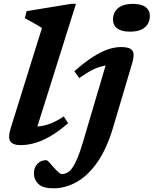

<svg xmlns="http://www.w3.org/2000/svg" viewBox="-20 -756 813 1016"><path d="M202 -608Q193 -614 177.2 -623.2Q161.5 -632.5 143.8 -642.2Q126 -652 111.5 -659.5L121 -697L358.5 -736H382L163 -39.5L132 -86.5Q163.5 -84 193.5 -88.2Q223.5 -92.5 254.2 -105.2Q285 -118 317.5 -140L340.5 -104Q288 -58.5 243.2 -33.2Q198.5 -8 160.5 2Q122.5 12 88.5 12Q48 12 34.5 -8.2Q21 -28.5 37 -79ZM578 -652Q578 -676.5 589.2 -695.2Q600.5 -714 623.8 -724.8Q647 -735.5 683.5 -735.5Q728 -735.5 750.5 -718.5Q773 -701.5 773 -671.5Q773 -647.5 761.8 -628.8Q750.5 -610 727.5 -599.2Q704.5 -588.5 667.5 -588.5Q623 -588.5 600.5 -605.5Q578 -622.5 578 -652ZM577 -76.5Q544 32.5 494.8 103Q445.5 173.5 385.8 207Q326 240.5 263 240.5Q207 240.5 183.2 217.5Q159.5 194.5 159.5 160.5Q159.5 131.5 177.5 111.5Q195.5 91.5 225.5 91.5Q229.5 91.5 240 102.5Q250.5 113.5 264.5 130Q279 146 289.5 155.5Q300 165 306.5 165Q321 165 334.5 158.5Q348 152 361 134.5Q374 117 388 84.8Q402 52.5 417.5 1L551 -450.5L580 -411Q553 -412.5 526 -406.8Q499 -401 468.5 -385.8Q438 -370.5 399.5 -343L373.5 -379Q428 -427 471.8 -455Q515.5 -483 552 -495Q588.5 -507 620 -507Q654 -507 669.8 -497.8Q685.5 -488.5 686.8 -468.5Q688 -448.5 677.5 -415Z"/></svg>

Font: Newsreader 9pt SemiBold
Style: Italic
Weight: 600
Italic angle: -17°
Designer: Hugues Gentile
Foundry: Production Type
Version: Version 1.003